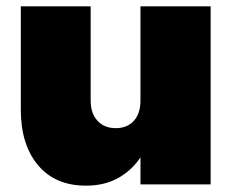

<svg xmlns="http://www.w3.org/2000/svg" viewBox="-20 -584 737 608"><path d="M45.9 -236.8V-564H267.1V-265.1Q267.1 -225.1 288.6 -201.7Q310.1 -178.2 346.2 -178.2Q383.3 -178.2 404.1 -201.7Q424.8 -225.1 424.8 -265.1V-564H647V0H424.8V-85.9Q398.9 -45.9 355.5 -21Q312 3.9 252 3.9Q154.8 3.9 100.3 -61Q45.9 -126 45.9 -236.8Z"/></svg>

Font: Poppins Black
Style: Regular
Weight: 900
Designer: Ninad Kale (Devanagari), Jonny Pinhorn (Latin)
Foundry: Indian Type Foundry
Version: 4.004